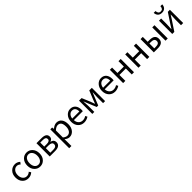

<svg xmlns="http://www.w3.org/2000/svg" viewBox="590 -3067 5553 5553"><g transform="rotate(-45 3366.5 -291.0)"><path d="M125 -62Q51 -139 51 -271Q51 -402 130 -482Q204 -557 313 -557Q399 -557 472 -493L425 -432Q371 -481 316 -481Q242 -481 194 -423Q146 -364 146 -271Q146 -177 193 -120Q239 -63 314 -63Q383 -63 442 -117L481 -56Q406 13 306 13Q195 13 125 -62Z M612 -62Q536 -141 536 -271Q536 -402 612 -482Q683 -557 788 -557Q893 -557 964 -482Q1040 -402 1040 -271Q1040 -141 964 -62Q893 13 788 13Q683 13 612 -62ZM902 -120Q946 -177 946 -271Q946 -365 902 -423Q859 -481 788 -481Q718 -481 674 -423Q631 -365 631 -271Q631 -177 674 -120Q717 -63 788 -63Q859 -63 902 -120Z M1183 -543H1392Q1592 -543 1592 -405Q1592 -316 1501 -290V-285Q1615 -259 1615 -156Q1615 0 1400 0H1183ZM1376 -315Q1502 -315 1502 -397Q1502 -478 1382 -478H1273V-315ZM1390 -65Q1525 -65 1525 -161Q1525 -250 1384 -250H1273V-65Z M1750 -543H1825L1833 -481H1836Q1929 -557 2009 -557Q2112 -557 2170 -481Q2225 -408 2225 -280Q2225 -146 2154 -64Q2087 13 1989 13Q1916 13 1839 -50L1841 45V229H1750ZM2086 -120Q2130 -180 2130 -279Q2130 -480 1987 -480Q1922 -480 1841 -405V-120Q1908 -63 1974 -63Q2043 -63 2086 -120Z M2405 -62Q2329 -141 2329 -271Q2329 -398 2404 -480Q2475 -557 2574 -557Q2676 -557 2734 -488Q2790 -420 2790 -302Q2790 -276 2786 -250H2420Q2424 -163 2474 -112Q2523 -60 2600 -60Q2672 -60 2736 -103L2769 -43Q2682 13 2589 13Q2477 13 2405 -62ZM2710 -315Q2710 -484 2575 -484Q2515 -484 2472 -440Q2427 -393 2419 -315Z M2924 -543H3029L3136 -288Q3143 -267 3160 -221L3184 -155H3189Q3232 -265 3239 -288L3343 -543H3448V0H3365V-245Q3365 -292 3375 -432H3371L3217 -51H3156L3051 -304Q3024 -367 3001 -432H2996L3006 -245V0H2924Z M3666 -62Q3590 -141 3590 -271Q3590 -398 3665 -480Q3736 -557 3835 -557Q3937 -557 3995 -488Q4051 -420 4051 -302Q4051 -276 4047 -250H3681Q3685 -163 3735 -112Q3784 -60 3861 -60Q3933 -60 3997 -103L4030 -43Q3943 13 3850 13Q3738 13 3666 -62ZM3971 -315Q3971 -484 3836 -484Q3776 -484 3733 -440Q3688 -393 3680 -315Z M4185 -543H4276V-323H4538V-543H4629V0H4538V-242H4276V0H4185Z M4813 -543H4904V-323H5166V-543H5257V0H5166V-242H4904V0H4813Z M5441 -543H5532V-342H5609Q5825 -342 5825 -173Q5825 0 5609 0H5441ZM5599 -73Q5735 -73 5735 -173Q5735 -272 5599 -272H5532V-73ZM5919 -543H6010V0H5919Z M6194 -543H6283V-316Q6283 -326 6274 -116H6278Q6314 -172 6350 -232L6556 -543H6641V0H6552V-227Q6552 -268 6561 -428H6557L6485 -311L6279 0H6194ZM6289 -694Q6250 -738 6246 -811H6320Q6326 -694 6421 -694Q6516 -694 6520 -811H6595Q6592 -738 6553 -694Q6508 -641 6421 -641Q6334 -641 6289 -694Z"/></g></svg>

Font: KaiGen Gothic CN Regular
Style: Regular
Weight: 400
Designer: Ryoko NISHIZUKA  (kana & ideographs); Paul D. Hunt (Latin, Greek & Cyrillic); Wenlong ZHANG  (bopomofo); Sandoll Communi
Foundry: Adobe Systems Incorporated
Version: Version 1.002.20150501